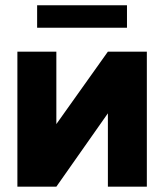

<svg xmlns="http://www.w3.org/2000/svg" viewBox="-20 -702 618 722"><path d="M119.6 -597.7H457.5V-682.1H119.6ZM385.7 -507.8 191.9 -235.4V-507.8H45.4V0H191.9L385.7 -275.9V0H532.2V-507.8Z"/></svg>

Font: Giphurs ExtraBold
Style: Regular
Weight: 800
Version: Version 1.000